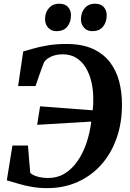

<svg xmlns="http://www.w3.org/2000/svg" viewBox="-20 -984 686 1013"><path d="M229.5 8.5Q187 8.5 150 2.2Q113 -4 80 -13.8Q47 -23.5 16 -32.5L45.5 -216H127.5L139.5 -71.5Q155 -58 180.5 -51.5Q206 -45 233.5 -45Q284 -45 323 -69.5Q362 -94 390.5 -136Q419 -178 436.8 -231.2Q454.5 -284.5 461.5 -342.5L176 -325.5L191.5 -423Q213.5 -421.5 245.8 -419Q278 -416.5 316 -413.8Q354 -411 393.5 -407.8Q433 -404.5 469 -402Q471 -417.5 471.8 -434Q472.5 -450.5 472 -466.5Q472 -507.5 463 -548.5Q454 -589.5 434.8 -623.2Q415.5 -657 384.8 -677.2Q354 -697.5 310 -697.5Q287.5 -697.5 268 -692Q248.5 -686.5 234 -676.8Q219.5 -667 212 -654.5Q207 -641.5 201.2 -626Q195.5 -610.5 189.5 -593.8Q183.5 -577 178 -560.5Q172.5 -544 167.5 -530H75.5L102.5 -712.5Q121 -717.5 153 -727Q185 -736.5 229.5 -744.2Q274 -752 330.5 -752Q414 -752 470.2 -726Q526.5 -700 560.2 -655.5Q594 -611 608.8 -554Q623.5 -497 623.5 -434.5Q624 -337 595.5 -255.8Q567 -174.5 514.5 -115.5Q462 -56.5 389.5 -24Q317 8.5 229.5 8.5ZM277.5 -819.5Q251 -819.5 234.2 -838Q217.5 -856.5 217.5 -884.5Q218.5 -920 238.8 -942.2Q259 -964.5 292 -964.5Q323.5 -964.5 339.2 -946.5Q355 -928.5 354.5 -902Q354 -866 334.5 -842.8Q315 -819.5 277.5 -819.5ZM466.5 -819.5Q440 -819.5 423.2 -838Q406.5 -856.5 407 -884.5Q408 -920 428 -942.2Q448 -964.5 481 -964.5Q512 -964.5 527.8 -946.5Q543.5 -928.5 543 -902Q542.5 -866 523 -842.8Q503.5 -819.5 466.5 -819.5Z"/></svg>

Font: Merriweather 48pt
Style: Bold Italic
Weight: 700
Italic angle: -7.8°
Version: Version 2.101